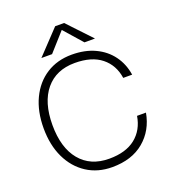

<svg xmlns="http://www.w3.org/2000/svg" viewBox="-151 -952 958 1072"><g transform="rotate(-20 328.0 -416.0)"><path d="M300.5 -840.5H353.5L486 -700H423.5L328 -808.5L231 -700H167.5ZM45 -327Q45 -427 80.8 -502Q116.5 -577 181.2 -618.5Q246 -660 332.5 -660Q410.5 -660 469.8 -632.2Q529 -604.5 565.5 -554.8Q602 -505 612 -439.5H559Q547.5 -518.5 490.2 -564.5Q433 -610.5 332.5 -610.5Q221.5 -610.5 159.5 -536Q97.5 -461.5 97.5 -327Q97.5 -191.5 159.5 -116.8Q221.5 -42 332.5 -42Q431.5 -42 488.8 -88Q546 -134 559 -214H612Q594 -113.5 521.5 -52.8Q449 8 332.5 8Q246.5 8 181.8 -34Q117 -76 81 -151.2Q45 -226.5 45 -327Z"/></g></svg>

Font: Overused Grotesk Light
Style: Regular
Weight: 300
Version: Version 0.004